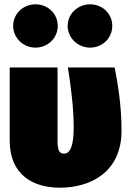

<svg xmlns="http://www.w3.org/2000/svg" viewBox="-20 -849 599 891"><path d="M144 -829C88 -829 41 -785 41 -729C41 -673 88 -628 144 -628C203 -628 248 -673 248 -729C248 -785 203 -829 144 -829ZM398 -829C341 -829 294 -785 294 -729C294 -673 341 -628 398 -628C456 -628 501 -673 501 -729C501 -785 456 -829 398 -829ZM512 -536H295C309 -448 322 -348 322 -258C322 -170 305 -136 277 -136C259 -136 247 -146 247 -194V-536H25V-197C25 -37 134 22 258 22C401 22 544 -51 544 -242C544 -359 527 -460 512 -536Z"/></svg>

Font: Fira Sans Ultra
Style: Regular
Weight: 950
Designer: Carrois Corporate & Edenspiekermann AG
Foundry: Carrois Corporate GbR & Edenspiekermann AG
Version: Version 4.203;PS 004.203;hotconv 1.0.88;makeotf.lib2.5.64775